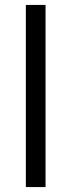

<svg xmlns="http://www.w3.org/2000/svg" viewBox="-20 -760 290 780"><path d="M85 0H165V-740H85Z"/></svg>

Font: LVC Sans
Style: Regular
Weight: 400
Designer: Mike Abbink, Paul van der Laan, Pieter van Rosmalen
Foundry: Bold Monday
Version: Version 3.0